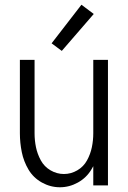

<svg xmlns="http://www.w3.org/2000/svg" viewBox="-20 -783 540 811"><path d="M233 8Q193 8 157 -12Q121 -32 100.5 -66.5Q80 -101 72 -140.5Q64 -180 64 -220V-530H126V-220Q126 -190 132 -161Q138 -132 152.5 -105.5Q167 -79 193.5 -63.5Q220 -48 250 -48Q280 -48 306.5 -63.5Q333 -79 347.5 -105.5Q362 -132 368 -161Q374 -190 374 -220V-530H436V0H374V-81Q370 -74 366 -67Q345 -32 309 -12Q273 8 233 8ZM241 -568 198 -600 324 -763 376 -724Z"/></svg>

Font: Iosevka SS01 Light
Style: Regular
Weight: 300
Monospace: yes
Designer: Belleve Invis
Foundry: Belleve Invis
Version: 2.3.3; ttfautohint (v1.8.3)